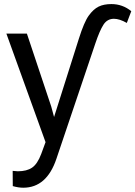

<svg xmlns="http://www.w3.org/2000/svg" viewBox="-20 -690 652 924"><path d="M91.8 213.4Q68.8 213.4 41.5 205.6L41 132.3L65.4 134.3Q108.9 134.3 134.5 116.7Q160.2 99.1 178.2 51.3L199.2 -5.9L10.7 -528.3H109.4L226.6 -177.2L240.2 -127L359.4 -503.4Q384.8 -584 407.2 -615Q429.7 -646 454.6 -658.2Q479.5 -670.4 516.1 -670.4Q569.8 -670.4 611.8 -636.2L590.3 -579.6Q555.2 -599.6 528.3 -599.6Q496.1 -599.6 477.8 -571Q459.5 -542.5 439 -481.4L251.5 74.2Q204.6 213.4 91.8 213.4Z"/></svg>

Font: LXGW WenKai Screen R
Style: Regular
Weight: 400
Designer: Fontworks Inc.
Version: Version 1.235;May 31, 2022